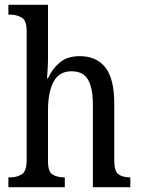

<svg xmlns="http://www.w3.org/2000/svg" viewBox="-20 -780 587 800"><path d="M15 0V-41H23Q50 -41 70.5 -53.5Q91 -66 91 -113V-651Q91 -695 70 -707Q49 -719 23 -719H15V-760H180V-534Q180 -509 178 -484Q176 -459 176 -454H180Q197 -492 228.5 -519Q260 -546 312 -546Q382 -546 419 -499Q456 -452 456 -349V-113Q456 -66 474 -53.5Q492 -41 521 -41H523V0H367V-346Q367 -412 347 -447.5Q327 -483 278 -483Q226 -483 203 -439Q180 -395 180 -321V-108Q180 -64 199.5 -52.5Q219 -41 248 -41H250V0Z"/></svg>

Font: Noto Serif Ethiopic Condensed
Style: Regular
Weight: 400
Width: 3
Designer: Monotype Design Team
Foundry: Monotype Imaging Inc.
Version: Version 2.102; ttfautohint (v1.8.4.7-5d5b)